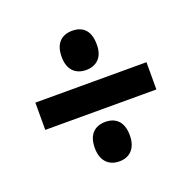

<svg xmlns="http://www.w3.org/2000/svg" viewBox="-97 -766 694 695"><g transform="rotate(-20 250.5 -418.5)"><path d="M250 -519C289 -519 318 -543 317 -594C317 -647 290 -670 250 -670C209 -670 182 -646 182 -594C182 -543 210 -519 250 -519ZM36 -366H464V-471H36ZM250 -167C289 -167 317 -192 317 -243C317 -295 290 -319 250 -319C209 -319 182 -295 182 -243C182 -192 210 -167 250 -167Z"/></g></svg>

Font: Noto Sans Malayalam UI Condensed
Style: Bold
Weight: 700
Width: 3
Designer: Jelle Bosma - Monotype Design Team
Foundry: Monotype Imaging Inc.
Version: Version 2.104